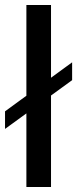

<svg xmlns="http://www.w3.org/2000/svg" viewBox="-28 -744 307 764"><path d="M77 0V-724H175V0ZM-8 -231V-301L259 -496V-425Z"/></svg>

Font: Archivo Expanded
Style: Regular
Weight: 400
Width: 7
Designer: Hector Gatti
Foundry: Omnibus-Type
Version: Version 2.001